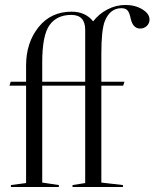

<svg xmlns="http://www.w3.org/2000/svg" viewBox="-20 -753 622 773"><path d="M18 -408 23 -424H85V-489Q85 -581 135 -643.5Q185 -706 268 -706Q324 -706 355 -667Q378 -697 412.5 -715Q447 -733 485 -733Q524 -733 553 -715.5Q582 -698 582 -674Q582 -659 571 -648.5Q560 -638 544 -638Q515 -638 506 -679Q501 -703 493 -711.5Q485 -720 469 -720Q423 -720 402 -668Q388 -632 388 -537V-424H481L476 -408H388V-18L475 -8V0H272V-8L323 -16V-408H150V-18L217 -8V0H24V-8L85 -16V-408ZM323 -424V-633Q323 -693 267 -693Q209 -693 179.5 -652Q150 -611 150 -502V-424Z"/></svg>

Font: Libre Caslon Display
Style: Regular
Weight: 400
Designer: Pablo Impallari, Rodrigo Fuenzalida
Foundry: Pablo Impallari, Rodrigo Fuenzalida
Version: Version 1.002